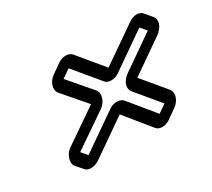

<svg xmlns="http://www.w3.org/2000/svg" viewBox="-94 -725 851 771"><g transform="rotate(-30 331.5 -340.0)"><path d="M175 -132 342 -248 438 -130C450 -115 478 -114 501 -130L545 -161C572 -180 582 -213 567 -232L477 -340L631 -447C660 -468 672 -498 655 -519L629 -550C616 -566 589 -566 566 -550L397 -433L300 -550C292 -558 284 -561 273 -561C262 -561 249 -558 237 -550L193 -519C166 -500 156 -467 171 -448L263 -341L104 -232C90 -222 82 -209 78 -196C74 -183 74 -170 82 -160L109 -129C121 -114 151 -115 175 -132ZM585 -511 608 -483 454 -376C424 -355 413 -325 430 -304L520 -196L482 -170L386 -287C378 -295 368 -298 357 -298C346 -298 334 -295 322 -287L152 -169L129 -196L288 -305C302 -315 310 -328 314 -341C318 -354 318 -367 310 -377L218 -484L257 -511L354 -394C361 -386 371 -383 382 -383C393 -383 405 -386 417 -394Z"/></g></svg>

Font: DIN Rundschrift
Style: MittelKontKu
Weight: 400
Version: Version 1.027